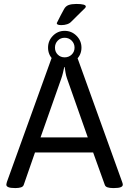

<svg xmlns="http://www.w3.org/2000/svg" viewBox="-20 -949 653 971"><path d="M366 -929Q414 -929 414 -916Q414 -912 409 -907Q404 -902 388.5 -887Q373 -872 341 -840Q333 -831 319.5 -826.5Q306 -822 290 -822Q278 -822 272.5 -824.5Q267 -827 267 -832Q280 -859 287.5 -872.5Q295 -886 304 -903Q312 -918 327 -923.5Q342 -929 366 -929ZM321 -642 361 -686 598 -28Q601 -20 601 -15Q601 2 558 2H550Q535 2 524 -1.5Q513 -5 510 -14L451 -178H157L100 -14Q97 -5 86 -1.5Q75 2 60 2H55Q12 2 12 -15Q12 -18 13 -21Q14 -24 15 -29L252 -686L292 -642ZM307 -610H305Q302 -596 298.5 -581Q295 -566 290 -552L185 -254H424L319 -552Q314 -566 311.5 -581Q309 -596 307 -610ZM307 -793Q342 -793 367 -768Q392 -743 392 -708Q392 -673 367 -648.5Q342 -624 307 -624Q272 -624 247.5 -648.5Q223 -673 223 -708Q223 -743 247.5 -768Q272 -793 307 -793ZM307 -758Q286 -758 272 -743.5Q258 -729 258 -708Q258 -687 272 -673Q286 -659 307 -659Q328 -659 342.5 -673Q357 -687 357 -708Q357 -729 342.5 -743.5Q328 -758 307 -758Z"/></svg>

Font: Asap VF Beta
Style: Regular
Weight: 400
Designer: Pablo Cosgaya
Foundry: Pablo Cosgaya
Version: Version 1.007